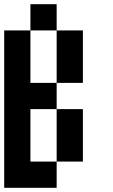

<svg xmlns="http://www.w3.org/2000/svg" viewBox="-20 -895 540 915"><path d="M0 0V-750H125V-500H250V-375H125V-125H250V0ZM125 -750V-875H250V-750ZM250 -125V-375H375V-125ZM250 -500V-750H375V-500Z"/></svg>

Font: GalmuriMono7 Regular
Style: Regular
Weight: 400
Designer: Lee Minseo (quiple)
Version: Version 2.399;hotconv 1.1.1;makeotfexe 2.6.0 DEVELOPMENT